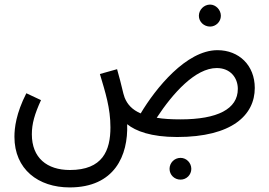

<svg xmlns="http://www.w3.org/2000/svg" viewBox="-20 -586 1172 838"><path d="M897 -470C922 -470 944 -491 944 -517C944 -543 922 -566 897 -566C870 -566 848 -543 848 -517C848 -491 870 -470 897 -470ZM284 232C480 232 540 93 535 -44C572 -14 639 12 753 12C993 12 1092 -84 1092 -202C1092 -301 1023 -367 929 -367C793 -367 659 -200 594 -91C557 -107 536 -130 524 -160C516 -181 513 -207 491 -284L416 -263C440 -182 462 -115 462 -30C462 71 428 156 285 156C185 156 119 103 119 0C119 -46 131 -88 159 -149L95 -179C50 -91 43 -27 43 11C43 153 147 232 284 232ZM926 -289C986 -289 1018 -246 1018 -198C1018 -110 929 -65 768 -65C727 -65 693 -67 664 -72C735 -180 833 -289 926 -289ZM768 198C794 198 815 177 815 151C815 125 794 103 768 103C741 103 720 125 720 151C720 177 741 198 768 198Z"/></svg>

Font: Noto Sans Arabic UI Cn
Style: Regular
Weight: 400
Width: 3
Designer: Monotype Design Team, Nadine Chahine and Nizar Qandah
Foundry: Monotype Imaging Inc.
Version: Version 2.010